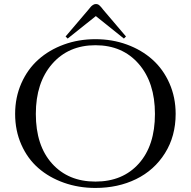

<svg xmlns="http://www.w3.org/2000/svg" viewBox="-20 -907 936 942"><path d="M448.2 15.1Q365.7 15.1 293.5 -10.5Q221.2 -36.1 168.2 -82.3Q115.2 -128.4 84.7 -197.3Q54.2 -266.1 54.2 -348.1Q54.2 -429.2 84.7 -498.3Q115.2 -567.4 168.2 -614.7Q221.2 -662.1 293.5 -688.5Q365.7 -714.8 448.2 -714.8Q530.3 -714.8 602.5 -688.5Q674.8 -662.1 727.8 -614.7Q780.8 -567.4 811.3 -498.3Q841.8 -429.2 841.8 -348.1Q841.8 -238.8 789.3 -155.3Q736.8 -71.8 647.9 -28.3Q559.1 15.1 448.2 15.1ZM155.8 -348.1Q155.8 -192.9 235.4 -104.5Q314.9 -16.1 448.2 -16.1Q582 -16.1 661.1 -104.5Q740.2 -192.9 740.2 -348.1Q740.2 -502 660.6 -593.5Q581.1 -685.1 448.2 -685.1Q315.9 -685.1 235.8 -593.3Q155.8 -501.5 155.8 -348.1ZM301.8 -728 414.1 -859.9Q421.9 -869.6 426 -874.3Q430.2 -878.9 436.8 -883.1Q443.4 -887.2 450.2 -887.2Q453.6 -887.2 456.5 -886.7Q459.5 -886.2 462.4 -884.5Q465.3 -882.8 467 -881.3Q468.8 -879.9 471.7 -876.7Q474.6 -873.5 476.1 -872.1Q477.5 -870.6 481 -866.2Q484.4 -861.8 485.8 -859.9L598.1 -728L587.9 -717.8L450.2 -828.1L312 -717.8Z"/></svg>

Font: Messapia
Style: Regular
Weight: 400
Designer: Luca Marsano
Foundry: Collletttivo
Version: Version 1.000;FEAKit 1.0